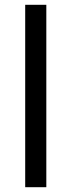

<svg xmlns="http://www.w3.org/2000/svg" viewBox="-20 -780 298 800"><path d="M173 0H85V-760H173Z"/></svg>

Font: Noto Sans Pahawh Hmong
Style: Regular
Weight: 400
Designer: Monotype Design Team
Foundry: Monotype Imaging Inc.
Version: Version 2.001; ttfautohint (v1.8.4.7-5d5b)